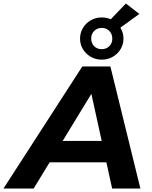

<svg xmlns="http://www.w3.org/2000/svg" viewBox="-83 -1081 869 1101"><path d="M-63 0 389 -700H550L722 0H560L424 -620H488L110 0ZM124 -150 190 -273H551L570 -150ZM500 -739Q465 -739 437 -755.5Q409 -772 392.5 -799Q376 -826 376 -860Q376 -893 392.5 -920.5Q409 -948 437.5 -964.5Q466 -981 500 -981Q536 -981 564 -964.5Q592 -948 608.5 -920.5Q625 -893 625 -860Q625 -826 608.5 -799Q592 -772 564 -755.5Q536 -739 500 -739ZM500 -799Q527 -799 544 -816Q561 -833 561 -859Q561 -886 544 -903.5Q527 -921 500 -921Q475 -921 457.5 -904Q440 -887 440 -860Q440 -833 457 -816Q474 -799 500 -799ZM593 -912 519 -936 639 -1061 716 -1001Z"/></svg>

Font: Montserrat Thin
Style: Bold Italic
Weight: 700
Italic angle: -11.3°
Version: Version 9.000